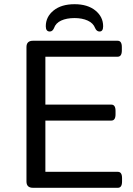

<svg xmlns="http://www.w3.org/2000/svg" viewBox="-20 -894 632 914"><path d="M137 0Q106 0 106 -30V-670Q106 -700 137 -700H540Q560 -700 560 -670V-654Q560 -624 540 -624H196V-396H510Q530 -396 530 -366V-350Q530 -320 510 -320H196V-76H541Q561 -76 561 -46V-30Q561 0 541 0ZM217 -744Q198 -744 198 -769Q198 -814 235 -844Q272 -874 335 -874Q397 -874 434 -844Q471 -814 471 -769Q471 -744 454 -744Q440 -744 433 -760Q424 -784 397.5 -796Q371 -808 335 -808Q297 -808 271 -796Q245 -784 237 -760Q230 -744 217 -744Z"/></svg>

Font: Asap Semi Expanded
Style: Regular
Weight: 400
Width: 6
Designer: Pablo Cosgaya
Foundry: Omnibus-Type
Version: Version 3.001; ttfautohint (v1.8.4.7-5d5b)